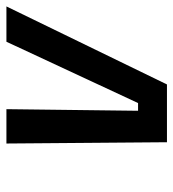

<svg xmlns="http://www.w3.org/2000/svg" viewBox="9 -549 540 598"><g transform="rotate(-90 279.0 -250.0)"><path d="M131 -500H238L233 -90H257L448 -500H558L315 0H135Z"/></g></svg>

Font: Titillium Web SemiBold
Style: Italic
Weight: 600
Italic angle: -13°
Version: Version 1.002;PS 57.000;hotconv 1.0.70;makeotf.lib2.5.55311